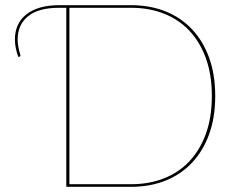

<svg xmlns="http://www.w3.org/2000/svg" viewBox="-20 -720 919 740"><path d="M485.5 -10Q554.5 -10 611.8 -32.5Q669 -55 710 -98.5Q751 -142 773.8 -205.2Q796.5 -268.5 796.5 -350Q796.5 -431.5 773.8 -494.8Q751 -558 710 -601.5Q669 -645 611.8 -667.5Q554.5 -690 485.5 -690H247.5V-10ZM485.5 -700Q557.5 -700 617 -676.5Q676.5 -653 719.2 -608Q762 -563 785.8 -498Q809.5 -433 809.5 -350Q809.5 -267 785.8 -202Q762 -137 719.2 -92Q676.5 -47 617 -23.5Q557.5 0 485.5 0H235.5V-690H207.5Q128 -690 88 -657.2Q48 -624.5 48 -568Q48 -555 50.5 -540.5Q53 -526 57.5 -512Q58.5 -508 58.8 -505.2Q59 -502.5 55 -501.5L50.5 -500.5Q44 -518.5 40.8 -535Q37.5 -551.5 37.5 -568Q37.5 -598.5 48.5 -622.8Q59.5 -647 81.2 -664.2Q103 -681.5 134.5 -690.8Q166 -700 207.5 -700Z"/></svg>

Font: Lato 2
Style: Regular
Weight: 100
Designer: Lukasz Dziedzic with Adam Twardoch and Botio Nikoltchev
Foundry: tyPoland Lukasz Dziedzic
Version: Version 2.015; 2015-08-06; http://www.latofonts.com/